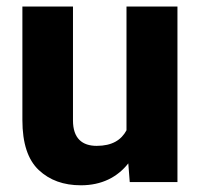

<svg xmlns="http://www.w3.org/2000/svg" viewBox="-20 -548 602 578"><path d="M514.2 0V-528.3H360.8V-155.8C345.2 -126.5 317.4 -108.9 271 -108.9C227.5 -108.9 199.7 -131.3 199.7 -185.5V-528.3H47.4V-186.5C47.4 -116.7 64 -66.9 96.7 -36.1C129.4 -5.4 171.4 9.8 223.6 9.8C286.1 9.8 333.5 -14.6 366.2 -56.2L370.6 0Z"/></svg>

Font: Vazirmatn ExtraBold
Style: Regular
Weight: 800
Designer: Saber Rastikerdar
Foundry: Saber Rastikerdar
Version: Version 33.003